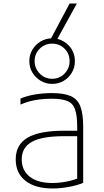

<svg xmlns="http://www.w3.org/2000/svg" viewBox="-20 -1057 590 1087"><path d="M277 10Q179 10 124 -33.5Q69 -77 69 -155Q69 -238 136 -277.5Q203 -317 344 -317H433V-286H343Q218 -286 160.5 -254Q103 -222 103 -155Q103 -92 148.5 -56.5Q194 -21 276 -21Q317 -21 359.5 -29.5Q402 -38 431 -52L417 -29V-340Q417 -403 405 -437.5Q393 -472 362 -485Q331 -498 272 -498Q239 -498 207.5 -494.5Q176 -491 148.5 -483.5Q121 -476 96 -465V-499Q131 -514 177 -522Q223 -530 274 -530Q342 -530 380.5 -513Q419 -496 435 -454.5Q451 -413 451 -340V-22Q419 -8 371 1Q323 10 277 10ZM275 -582Q240 -582 210.5 -599.5Q181 -617 163.5 -646Q146 -675 146 -711Q146 -747 163.5 -776Q181 -805 210.5 -822.5Q240 -840 275 -840Q311 -840 340.5 -822.5Q370 -805 387 -776Q404 -747 404 -711Q404 -675 387 -646Q370 -617 341 -599.5Q312 -582 275 -582ZM275 -611Q317 -611 345.5 -640.5Q374 -670 374 -711Q374 -753 345.5 -781.5Q317 -810 275 -810Q234 -810 205 -781.5Q176 -753 176 -711Q176 -670 205 -640.5Q234 -611 275 -611ZM294 -817H257L374 -1037H415Z"/></svg>

Font: M PLUS Code Latin SemiExpanded ExtraLight
Style: Regular
Weight: 250
Width: 6
Designer: Coji Morishita
Foundry: UNDERFOREST DESIGN
Version: Version 1.002; ttfautohint (v1.8.3)